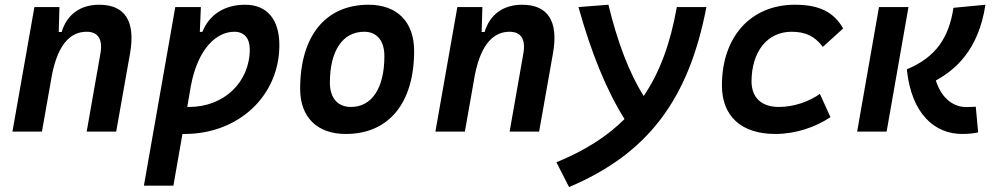

<svg xmlns="http://www.w3.org/2000/svg" viewBox="-20 -547 4142 798"><path d="M31.7 0H154.3L196.3 -237.8C223.1 -370.1 277.3 -415 340.3 -415C387.2 -415 407.7 -384.3 397.5 -325.2L340.3 0H462.9L520.5 -325.2C543.9 -458.5 500 -527.3 392.1 -527.3C313.5 -527.3 257.8 -486.3 236.3 -414.1H224.1L227.1 -517.6H123Z M700.7 224.6 738.3 9.8C741.2 9.8 744.1 9.8 747.1 9.8C971.7 9.8 1141.1 -148.9 1141.1 -359.4C1141.1 -466.8 1089.4 -527.3 999 -527.3C914.1 -527.3 849.6 -486.8 821.3 -414.6H810.5L814.9 -517.6H708.5L578.1 224.6ZM758.3 -102.5 773.4 -190.4C803.2 -348.1 881.8 -415 953.6 -415C994.6 -415 1018.1 -388.7 1018.1 -341.8C1018.1 -205.1 910.2 -102.5 766.6 -102.5C763.7 -102.5 760.7 -102.5 758.3 -102.5Z M1417 9.8C1595.7 9.8 1701.2 -118.2 1701.2 -335C1701.2 -456.1 1630.9 -527.3 1511.7 -527.3C1333 -527.3 1227.5 -397.5 1227.5 -177.7C1227.5 -60.1 1297.9 9.8 1417 9.8ZM1438.5 -102.5C1383.3 -102.5 1351.1 -140.1 1351.1 -203.6C1351.1 -336.4 1404.3 -415 1493.7 -415C1546.9 -415 1577.6 -377.4 1577.6 -314C1577.6 -181.2 1525.9 -102.5 1438.5 -102.5Z M1789.6 0H1912.1L1954.1 -237.8C1981 -370.1 2035.2 -415 2098.1 -415C2145 -415 2165.5 -384.3 2155.3 -325.2L2098.1 0H2220.7L2278.3 -325.2C2301.8 -458.5 2257.8 -527.3 2149.9 -527.3C2071.3 -527.3 2015.6 -486.3 1994.1 -414.1H1981.9L1984.9 -517.6H1880.9Z M2345.2 230.5C2671.4 92.3 2841.8 -131.3 2916 -517.6H2793C2766.6 -368.2 2723.1 -247.6 2655.3 -147.9C2596.2 -242.2 2547.4 -367.7 2508.8 -527.3L2384.3 -517.6C2438 -325.2 2501 -171.4 2575.7 -52.2C2502.4 21 2409.7 79.6 2292.5 127.4Z M3216.8 -102.5C3145 -102.5 3104 -141.1 3103.5 -208.5C3104 -333 3169.4 -415 3270 -415C3328.1 -415 3367.2 -396 3399.9 -352.1L3484.4 -428.7C3444.8 -497.6 3384.8 -527.3 3283.7 -527.3C3100.6 -527.3 2980.5 -394.5 2980.5 -191.9C2980.5 -64 3061 9.8 3202.6 9.8C3286.1 9.8 3369.1 -18.1 3431.6 -60.1L3387.7 -156.7C3341.3 -124 3278.8 -102.5 3216.8 -102.5Z M3979 9.8C4007.3 9.8 4025.4 7.3 4045.4 3.4L4035.6 -103.5C4020 -103 4014.6 -102.1 3994.1 -102.1C3955.1 -102.1 3897.5 -125 3869.6 -212.4C3949.7 -256.3 4047.4 -338.9 4075.7 -527.3L3942.9 -514.6C3923.8 -391.6 3871.6 -310.1 3749 -258.8C3768.1 -72.3 3865.7 9.8 3979 9.8ZM3542.5 0H3665L3755.9 -517.6H3633.3Z"/></svg>

Font: Cascadia Mono SemiBold
Style: Italic
Weight: 600
Italic angle: -10°
Monospace: yes
Designer: Aaron Bell
Foundry: Saja Typeworks
Version: Version 2404.023